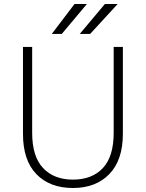

<svg xmlns="http://www.w3.org/2000/svg" viewBox="-20 -935 730 961"><path d="M345 6Q229 6 162 -63.5Q95 -133 95 -265V-700H141V-270Q141 -152 195.5 -94Q250 -36 345 -36Q441 -36 495 -94Q549 -152 549 -270V-700H595V-265Q595 -134 527.5 -64Q460 6 345 6ZM353 -915H415L289 -765H239ZM505 -915H569L431 -765H379Z"/></svg>

Font: PT Root UI Light
Style: Regular
Weight: 300
Designer: Vitaly Kuzmin
Foundry: ParaType Ltd.
Version: Version 2.000G